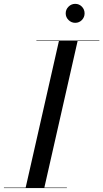

<svg xmlns="http://www.w3.org/2000/svg" viewBox="-60 -956 525 976"><path d="M274 -888Q274 -908 288.4 -922.2Q302.8 -936.4 322.4 -936.4Q342.4 -936.4 356.2 -922.2Q370 -908 370 -888Q370 -868.4 356.2 -854.2Q342.4 -840 322.4 -840Q302.8 -840 288.4 -854.2Q274 -868.4 274 -888ZM-40 -2.5H70.5L239.5 -747.5H125V-750H445V-747.5H334.5L165.5 -2.5H280V0H-40Z"/></svg>

Font: Bodoni* 72pt
Style: Italic
Weight: 400
Italic angle: -13°
Version: Version 2.3